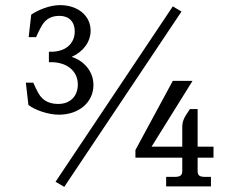

<svg xmlns="http://www.w3.org/2000/svg" viewBox="-20 -728 891 750"><path d="M171 -526V-485C239 -488 284 -452 284 -398C284 -352 254 -322 208 -322C176 -322 148 -332 130 -364C122 -378 117 -390 110 -405H81L91 -318C115 -299 167 -280 210 -280C288 -280 345 -328 345 -396C345 -447 311 -489 260 -506C304 -525 334 -564 334 -608C334 -667 284 -708 214 -708C174 -708 129 -689 102 -671L92 -583H121C128 -598 133 -610 141 -624C159 -657 184 -666 213 -666C249 -666 272 -643 272 -606C272 -555 233 -523 171 -526ZM197 -18 231 2 689 -683 655 -703ZM509 -112H692V-61C692 -43 685 -37 661 -37H629V0H804V-37H783C758 -37 752 -43 752 -61V-112H814V-155H752V-302H722C696 -265 692 -253 692 -229V-155H572L732 -412H655L509 -142Z"/></svg>

Font: LT Superior Serif Medium
Style: Regular
Weight: 500
Designer: Daniel Lyons
Foundry: LyonsType
Version: Version 2.120;FEAKit 1.0